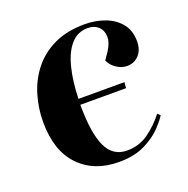

<svg xmlns="http://www.w3.org/2000/svg" viewBox="-103 -630 727 742"><g transform="rotate(-20 260.0 -259.0)"><path d="M321 -532Q364 -532 402.5 -518Q441 -504 465 -475Q489 -446 489 -401Q489 -365 469.5 -344.5Q450 -324 421 -324Q398 -324 377 -338.5Q356 -353 348 -373L368 -402Q388 -433 387 -458.5Q386 -484 369.5 -499Q353 -514 326 -514Q285 -514 257.5 -483Q230 -452 216 -396.5Q202 -341 200 -269H389L387 -245H199Q199 -129 225 -73Q251 -17 309 -17Q359 -17 397.5 -44.5Q436 -72 466 -111L477 -101Q467 -84 441 -56.5Q415 -29 371.5 -7.5Q328 14 265 14Q163 14 102 -49.5Q41 -113 41 -231Q41 -287 57 -341Q73 -395 107 -438Q141 -481 194 -506.5Q247 -532 321 -532Z"/></g></svg>

Font: Literata 72pt
Style: Bold Italic
Weight: 700
Italic angle: -2°
Designer: Latin by Veronika Burian and Jose Scaglione. Greek by Irene Vlachou. Cyrillic by Vera Evstafieva
Foundry: TypeTogether
Version: Version 3.002